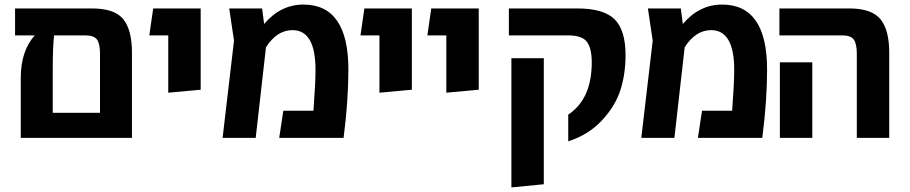

<svg xmlns="http://www.w3.org/2000/svg" viewBox="-20 -604 3986 841"><path d="M383 -567Q482 -567 520 -520Q558 -473 558 -373V0H71V-263Q71 -380 132 -449H46V-567ZM211 -110H418V-369Q418 -412 405 -430.5Q392 -449 354 -449H217Q211 -403 211 -297Z M717 -198V-449H634L651 -567H859V-211Z M1309 -584Q1506 -584 1506 -299Q1506 -164 1485 0H1203L1221 -119H1353Q1362 -239 1362 -298Q1362 -472 1261 -472Q1193 -472 1145 -397L1100 0H955L1005 -426L984 -567H1128L1137 -499Q1209 -584 1309 -584Z M1642 -198V-449H1559L1576 -567H1784V-211Z M1935 -198V-449H1852L1869 -567H2077V-211Z M2469 15V-102Q2572 -170 2572 -331Q2572 -392 2551 -420.5Q2530 -449 2469 -449H2209V-567H2509Q2624 -567 2672 -519.5Q2720 -472 2720 -362Q2720 -281 2698 -211Q2676 -141 2617.5 -77.5Q2559 -14 2469 15ZM2220 217V-349H2362V203Z M3143 -584Q3340 -584 3340 -299Q3340 -164 3319 0H3037L3055 -119H3187Q3196 -239 3196 -298Q3196 -472 3095 -472Q3027 -472 2979 -397L2934 0H2789L2839 -426L2818 -567H2962L2971 -499Q3043 -584 3143 -584Z M3733 0V-369Q3733 -413 3719.5 -431Q3706 -449 3669 -449H3394V-567H3700Q3798 -567 3836.5 -520Q3875 -473 3875 -373V0ZM3396 0V-331H3538V0Z"/></svg>

Font: FiraGO SemiBold
Style: Regular
Weight: 600
Designer: bBox Type
Foundry: bBox Type GmbH
Version: Version 1.001;PS 001.001;hotconv 1.0.88;makeotf.lib2.5.64775